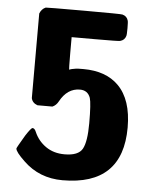

<svg xmlns="http://www.w3.org/2000/svg" viewBox="-52 -738 654 805"><g transform="rotate(5 275.0 -336.0)"><path d="M109 -282Q87 -290 83 -310V-666Q91 -686 108 -693Q112 -694 269 -694Q426 -694 431 -692Q450 -687 455 -669Q457 -664 457 -637Q457 -609 455 -604Q450 -586 431 -581Q426 -579 326 -579H227V-510Q227 -442 229 -442Q235 -446 257 -449Q263 -450 288 -450Q383 -450 436 -397Q494 -339 494 -222Q494 22 241 22Q143 22 76 -43Q37 -80 37 -94Q37 -97 69 -151Q91 -185 97 -185Q106 -185 112 -170Q128 -133 161 -110Q194 -87 240 -87Q298 -87 315 -117.5Q332 -148 332 -226Q332 -310 325 -332Q314 -363 281 -363Q228 -363 197 -306Q188 -289 172 -282Z"/></g></svg>

Font: KaTeX_SansSerif
Style: Bold
Weight: 700
Version: Version 1.1; ttfautohint (v1.3)